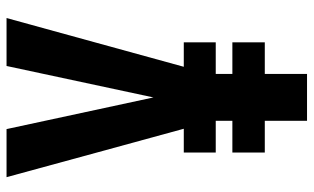

<svg xmlns="http://www.w3.org/2000/svg" viewBox="-202 -738 940 575"><g transform="rotate(-90 267.5 -450.0)"><path d="M193.8 0V-126.5H98.6V-223.6H193.8V-273.4H98.6V-369.1H169.9Q147 -453.1 98.4 -630.4Q49.8 -807.6 24.9 -899.9H168.9L263.7 -460L357.9 -899.9H501.5L355.5 -369.1H428.7V-273.4H334V-223.6H428.7V-126.5H334V0Z"/></g></svg>

Font: Oswald-Bold
Style: Bold
Weight: 700
Designer: vernon adams
Foundry: vernon adams
Version: Version 2.002; ttfautohint (v0.92.18-e454-dirty) -l 8 -r 50 